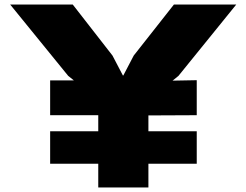

<svg xmlns="http://www.w3.org/2000/svg" viewBox="-20 -830 1091 850"><path d="M1026 -810 770 -494 744 -473 851 -475V-320L637 -319V-249H851V-105H637V0H623H585H465H427H415V-105H202V-249H415V-320H202V-474H307L282 -494L25 -810H302L478 -584L524 -496H526L572 -584L750 -810Z"/></svg>

Font: TypoPRO Sinkin Sans
Style: 900 X Black
Weight: 950
Designer: Keith Bates
Foundry: K-Type
Version: Sinkin Sans (version 1.0)  by Keith Bates   •   © 2014   www